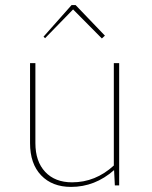

<svg xmlns="http://www.w3.org/2000/svg" viewBox="-20 -728 595 754"><path d="M157 -578 151 -584 261 -708H277L392 -588L380 -577L267 -691ZM259 6Q185 6 141.5 -39.5Q98 -85 98 -166V-480H119V-166Q119 -94 157.5 -53Q196 -12 263 -12Q355 -12 427 -78V-480H448V0H431L428 -60Q353 6 259 6Z"/></svg>

Font: Cantarell Thin
Style: Regular
Weight: 100
Designer: Dave Crossland, Nikolaus Waxweiler, Florian Fecher, Jacques Le Bailly, Eben Sorkin, Alexei Vanyashin, Alexios Zavras, Em
Version: Version 0.303